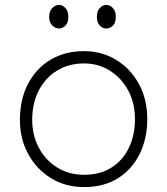

<svg xmlns="http://www.w3.org/2000/svg" viewBox="-20 -752 680 781"><path d="M322 -544Q393 -544 451.5 -509Q510 -474 544.5 -411.5Q579 -349 579 -267Q579 -189 548.5 -126.5Q518 -64 460.5 -27.5Q403 9 322 9Q246 9 187 -27.5Q128 -64 94.5 -126Q61 -188 61 -264Q61 -348 94 -411Q127 -474 185.5 -509Q244 -544 322 -544ZM322 -494Q259 -494 211.5 -464.5Q164 -435 137.5 -383.5Q111 -332 111 -264Q111 -203 137.5 -152Q164 -101 212 -71Q260 -41 322 -41Q388 -41 434.5 -71Q481 -101 505 -152.5Q529 -204 529 -267Q529 -333 501.5 -384Q474 -435 427 -464.5Q380 -494 322 -494ZM413 -732Q427 -732 439 -719.5Q451 -707 451 -684Q451 -659 439 -647.5Q427 -636 413 -636Q398 -636 386 -648Q374 -660 374 -684Q374 -707 386 -719.5Q398 -732 413 -732ZM220 -732Q234 -732 246 -719.5Q258 -707 258 -684Q258 -659 246 -647.5Q234 -636 220 -636Q205 -636 192.5 -648.5Q180 -661 180 -684Q180 -706 192.5 -719Q205 -732 220 -732Z"/></svg>

Font: Hubballi
Style: Regular
Weight: 400
Designer: Erin McLaughlin
Version: Version 1.000; ttfautohint (v1.8.3)